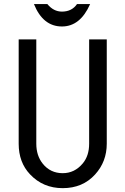

<svg xmlns="http://www.w3.org/2000/svg" viewBox="-20 -929 626 958"><path d="M149.4 -908.7H216.3Q247.1 -871.1 289.1 -871.1Q338.4 -871.1 364.3 -908.7H429.7Q380.4 -796.9 289.1 -796.9Q194.3 -796.9 149.4 -908.7ZM73.2 -732.4H161.1V-211.9Q161.1 -152.8 192.9 -112.8Q231 -64.9 293 -64.9Q352.5 -64.9 393.1 -113.8Q424.8 -151.9 424.8 -211.9V-732.4H512.7V-211.9Q512.7 -122.6 454.6 -58.6Q392.6 9.8 293 9.8Q194.8 9.8 129.9 -59.1Q73.2 -118.7 73.2 -211.9Z"/></svg>

Font: Consola Mono
Style: Book
Weight: 400
Monospace: yes
Version: Version 2.001